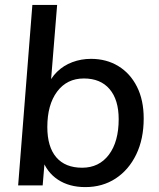

<svg xmlns="http://www.w3.org/2000/svg" viewBox="-20 -756 649 783"><path d="M328 7Q262 7 216 -23.5Q170 -54 151 -110L165 -132L154 0H54L112 -736H213L184 -379L173 -402Q186 -437 212.5 -463Q239 -489 275 -502.5Q311 -516 351 -516Q414 -516 462.5 -486.5Q511 -457 538.5 -402.5Q566 -348 566 -273Q566 -189 535.5 -126Q505 -63 451.5 -28Q398 7 328 7ZM315 -72Q384 -72 424 -125Q464 -178 464 -270Q464 -349 427 -392.5Q390 -436 322 -436Q253 -436 213 -382.5Q173 -329 173 -238Q173 -157 209.5 -114.5Q246 -72 315 -72Z"/></svg>

Font: Muli SemiBold
Style: Italic
Weight: 600
Italic angle: -4.541°
Designer: Vernon Adams
Foundry: Vernon Adams
Version: Version 2.100; ttfautohint (v1.8.1.43-b0c9)